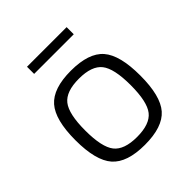

<svg xmlns="http://www.w3.org/2000/svg" viewBox="-183 -790 932 932"><g transform="rotate(-45 282.5 -324.5)"><path d="M418 -612H146V-661H418ZM60 -242Q60 -382 110.5 -439.5Q161 -497 283 -497Q405 -497 455 -439.5Q505 -382 505 -242Q505 -102 455 -45Q405 12 283 12Q161 12 110.5 -45.5Q60 -103 60 -242ZM405 -399Q371 -442 283 -442Q195 -442 161 -399Q127 -356 127 -242Q127 -128 161 -85Q195 -42 283 -42Q371 -42 405 -85Q439 -128 439 -242Q439 -356 405 -399Z"/></g></svg>

Font: Exo 2.0 Light
Style: Regular
Weight: 300
Designer: Natanael Gama
Version: Version 1.001;PS 001.001;hotconv 1.0.70;makeotf.lib2.5.58329